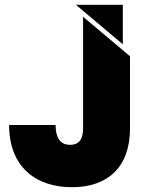

<svg xmlns="http://www.w3.org/2000/svg" viewBox="-20 -775 624 802"><path d="M493 -755H297L493 -590ZM327 -238C327 -189 306 -170 273 -170C237 -170 213 -192 212 -253H18C18 -81 126 7 281 7C429 7 523 -76 523 -238V-540L327 -705Z"/></svg>

Font: Poppins STUK1
Style: Regular
Weight: 400
Designer: Jonny Pinhorn (original), Sammy Jo Hughes (modified version)
Foundry: Type Mafia
Version: Version 1.002;hotconv 1.0.109;makeotfexe 2.5.65596